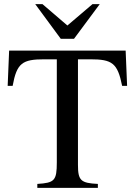

<svg xmlns="http://www.w3.org/2000/svg" viewBox="-20 -906 651 926"><path d="M461 -886H426L305 -783L185 -886H150L273 -719H337ZM593 -492 586 -662H24L17 -492H41C61 -602 88 -620 194 -620H254V-123C254 -35 243 -24 160 -19V0H452V-19C370 -23 356 -35 356 -111V-620H415C521 -620 547 -602 569 -492Z"/></svg>

Font: XITS Math
Style: Regular
Weight: 400
Designer: MicroPress Inc., with final additions and corrections provided by Coen Hoffman, Elsevier (retired)
Version: Version 1.108